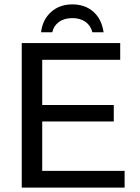

<svg xmlns="http://www.w3.org/2000/svg" viewBox="-20 -855 640 875"><path d="M79.1 0V-658.7H527.8V-582.5H172.4V-376.5H498.5V-301.3H172.4V-76.2H547.9V0ZM309.6 -835Q367.7 -835 405.5 -801.5Q443.4 -768.1 452.1 -708H400.9Q393.6 -738.3 369.6 -755.4Q345.7 -772.5 309.6 -772.5Q272.5 -772.5 248.3 -754.6Q224.1 -736.8 218.3 -708H167Q174.3 -766.1 212.9 -800.5Q251.5 -835 309.6 -835Z"/></svg>

Font: Liberation Mono
Style: Regular
Weight: 400
Monospace: yes
Designer: Steve Matteson
Foundry: Ascender Corporation
Version: Version 2.1.5